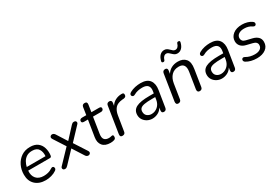

<svg xmlns="http://www.w3.org/2000/svg" viewBox="47 -1675 3772 2628"><g transform="rotate(-30 1932.5 -361.0)"><path d="M270 9Q166 9 105 -48.5Q44 -106 44 -206Q44 -285 76 -350.5Q108 -416 166 -455.5Q224 -495 304 -495Q380 -495 424 -460.5Q468 -426 484 -370.5Q500 -315 493 -254Q490 -237 483.5 -231.5Q477 -226 462 -226H123Q116 -148 156 -102Q196 -56 274 -56Q310 -56 343.5 -64.5Q377 -73 408 -94Q430 -108 444 -99.5Q458 -91 458 -72.5Q458 -54 438 -40Q404 -16 358 -3.5Q312 9 270 9ZM303 -435Q250 -435 215 -412.5Q180 -390 159.5 -354Q139 -318 131 -279H427Q433 -345 404.5 -390Q376 -435 303 -435Z M573 7Q548 7 540.5 -11.5Q533 -30 549 -47L745 -252L627 -435Q611 -460 622 -476.5Q633 -493 653 -493Q679 -493 696 -467L800 -303L955 -471Q966 -483 975 -488Q984 -493 999 -493Q1024 -493 1031.5 -475Q1039 -457 1023 -440L841 -247L967 -52Q984 -27 972.5 -10Q961 7 941 7Q914 7 898 -19L786 -194L616 -15Q605 -4 596 1.5Q587 7 573 7Z M1291 9Q1206 9 1166.5 -39Q1127 -87 1140 -167L1181 -423H1119Q1083 -423 1083 -450Q1083 -468 1094.5 -477Q1106 -486 1126 -486H1191L1209 -604Q1215 -642 1254 -642Q1297 -642 1289 -596L1272 -486H1392Q1428 -486 1428 -460Q1428 -443 1417 -433Q1406 -423 1388 -423H1261L1222 -175Q1212 -114 1234.5 -87Q1257 -60 1304 -60Q1325 -60 1337 -64Q1349 -68 1357 -68Q1367 -68 1372 -62.5Q1377 -57 1377 -43Q1377 -23 1370.5 -14Q1364 -5 1351 0Q1325 9 1291 9Z M1480 7Q1439 7 1447 -40L1512 -454Q1518 -493 1558 -493Q1576 -493 1585.5 -481Q1595 -469 1591 -447L1584 -406Q1610 -449 1654 -472Q1698 -495 1750 -496Q1771 -497 1779.5 -490.5Q1788 -484 1788 -468Q1788 -447 1778 -437.5Q1768 -428 1746 -425L1726 -424Q1645 -416 1610.5 -375.5Q1576 -335 1565 -268L1527 -32Q1522 7 1480 7Z M1955 9Q1913 9 1876.5 -10Q1840 -29 1818 -62Q1796 -95 1796 -137Q1796 -214 1861.5 -248Q1927 -282 2071 -282H2140L2145 -312Q2155 -369 2130 -399.5Q2105 -430 2042 -430Q2006 -430 1972.5 -423Q1939 -416 1906 -397Q1890 -388 1877 -392Q1864 -396 1858.5 -407.5Q1853 -419 1858 -432Q1863 -445 1882 -455Q1920 -476 1964 -485.5Q2008 -495 2051 -495Q2153 -495 2194 -439Q2235 -383 2220 -290L2179 -33Q2173 7 2135 7Q2096 7 2103 -39L2109 -76Q2084 -33 2042 -12Q2000 9 1955 9ZM1975 -52Q2029 -52 2072 -88.5Q2115 -125 2126 -190L2132 -229H2082Q2005 -229 1960.5 -221Q1916 -213 1897 -194Q1878 -175 1878 -142Q1878 -98 1907 -75Q1936 -52 1975 -52Z M2363 6Q2344 6 2335.5 -7Q2327 -20 2330 -42L2395 -453Q2401 -493 2442 -493Q2460 -493 2468.5 -481.5Q2477 -470 2473 -448L2466 -403Q2493 -447 2537.5 -471Q2582 -495 2641 -495Q2722 -495 2763.5 -446Q2805 -397 2788 -294L2747 -33Q2741 6 2701 6Q2682 6 2673 -6.5Q2664 -19 2667 -41L2707 -294Q2729 -429 2617 -429Q2544 -429 2501 -384Q2458 -339 2446 -264L2410 -34Q2404 6 2363 6ZM2467 -588Q2442 -590 2448 -615Q2461 -669 2490 -697.5Q2519 -726 2560 -726Q2584 -726 2601.5 -714.5Q2619 -703 2633.5 -688Q2648 -673 2662.5 -661.5Q2677 -650 2696 -650Q2718 -650 2735 -666.5Q2752 -683 2760 -712Q2766 -733 2788 -731Q2813 -730 2807 -704Q2794 -650 2765 -621.5Q2736 -593 2696 -593Q2671 -593 2653.5 -604.5Q2636 -616 2621 -631Q2606 -646 2591.5 -657.5Q2577 -669 2559 -669Q2537 -669 2520 -652.5Q2503 -636 2495 -608Q2489 -586 2467 -588Z M3053 9Q3011 9 2974.5 -10Q2938 -29 2916 -62Q2894 -95 2894 -137Q2894 -214 2959.5 -248Q3025 -282 3169 -282H3238L3243 -312Q3253 -369 3228 -399.5Q3203 -430 3140 -430Q3104 -430 3070.5 -423Q3037 -416 3004 -397Q2988 -388 2975 -392Q2962 -396 2956.5 -407.5Q2951 -419 2956 -432Q2961 -445 2980 -455Q3018 -476 3062 -485.5Q3106 -495 3149 -495Q3251 -495 3292 -439Q3333 -383 3318 -290L3277 -33Q3271 7 3233 7Q3194 7 3201 -39L3207 -76Q3182 -33 3140 -12Q3098 9 3053 9ZM3073 -52Q3127 -52 3170 -88.5Q3213 -125 3224 -190L3230 -229H3180Q3103 -229 3058.5 -221Q3014 -213 2995 -194Q2976 -175 2976 -142Q2976 -98 3005 -75Q3034 -52 3073 -52Z M3607 9Q3559 9 3515.5 -2Q3472 -13 3440 -33Q3425 -42 3421 -55.5Q3417 -69 3422.5 -80.5Q3428 -92 3440.5 -95.5Q3453 -99 3469 -90Q3500 -71 3535.5 -62Q3571 -53 3608 -53Q3662 -53 3692.5 -74.5Q3723 -96 3723 -135Q3723 -185 3658 -200L3564 -223Q3514 -235 3485.5 -266.5Q3457 -298 3457 -344Q3457 -409 3510.5 -452Q3564 -495 3656 -495Q3696 -495 3737 -483.5Q3778 -472 3805 -451Q3825 -437 3824.5 -419Q3824 -401 3809.5 -392.5Q3795 -384 3774 -397Q3723 -433 3653 -433Q3597 -433 3565 -410Q3533 -387 3533 -348Q3533 -324 3547.5 -306.5Q3562 -289 3593 -282L3688 -259Q3741 -246 3770.5 -216.5Q3800 -187 3800 -140Q3800 -70 3746.5 -30.5Q3693 9 3607 9Z"/></g></svg>

Font: Nunito
Style: Italic
Weight: 400
Italic angle: -9°
Designer: Vernon Adams
Foundry: Vernon Adams
Version: Version 3.601; ttfautohint (v1.8.2.53-6de2)